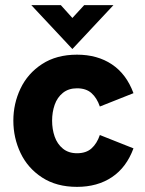

<svg xmlns="http://www.w3.org/2000/svg" viewBox="-20 -717 566 748"><path d="M32 -247Q32 -313.5 60 -372.2Q88 -431 144 -467.5Q200 -504 280 -504Q359.5 -504 416 -466.2Q472.5 -428.5 500 -354L369 -302Q357.5 -335.5 336.5 -354.2Q315.5 -373 280 -373Q247 -373 225 -355.2Q203 -337.5 193 -308.8Q183 -280 183 -247Q183 -213.5 193 -184.8Q203 -156 225 -138Q247 -120 280 -120Q315.5 -120 336.5 -138.8Q357.5 -157.5 369 -191L500 -139Q472.5 -64.5 416 -26.8Q359.5 11 280 11Q200 11 144 -25.5Q88 -62 60 -121Q32 -180 32 -247ZM102 -697H217L262 -647L308 -697H422L262 -526Z"/></svg>

Font: HK Grotesk Black
Style: Regular
Weight: 900
Designer: Alfredo Marco Pradil
Foundry: Hanken Design Co.
Version: Version 3.001